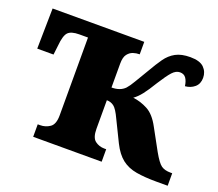

<svg xmlns="http://www.w3.org/2000/svg" viewBox="-96 -675 918 809"><g transform="rotate(20 362.5 -271.0)"><path d="M122 0V-56H133Q157 -56 176.5 -69.5Q196 -83 196 -123V-472H157Q121 -472 107 -457.5Q93 -443 89 -397L84 -355H11L14 -536H425V-480H423Q410 -480 396 -475.5Q382 -471 371.5 -457.5Q361 -444 361 -415V-308Q400 -308 421 -330Q432 -342 446 -366Q460 -390 483 -428Q503 -463 521 -488.5Q539 -514 564.5 -528Q590 -542 630 -542Q673 -542 691.5 -523.5Q710 -505 710 -478Q710 -451 692.5 -436Q675 -421 650 -419Q647 -441 638 -454Q629 -467 611 -467Q593 -467 577 -449.5Q561 -432 535 -391Q512 -353 495.5 -332Q479 -311 462 -299Q496 -295 528 -278Q560 -261 585 -214L637 -119Q660 -78 675.5 -67Q691 -56 717 -56H725V0H675Q622 0 584 -6.5Q546 -13 519 -34Q492 -55 471 -97L425 -191Q407 -230 393 -240.5Q379 -251 361 -251V-123Q361 -83 379 -69.5Q397 -56 420 -56H429V0Z"/></g></svg>

Font: Noto Serif SemiCondensed ExtraBold
Style: Regular
Weight: 800
Width: 4
Designer: Monotype Design Team
Foundry: Monotype Imaging Inc.
Version: Version 2.015